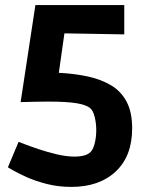

<svg xmlns="http://www.w3.org/2000/svg" viewBox="-20 -721 580 754"><path d="M260 13Q209 13 164 1.5Q119 -10 84.5 -25.5Q50 -41 30.5 -52.5Q11 -64 11 -64L53 -164Q53 -164 75 -155.5Q97 -147 131 -135.5Q165 -124 203 -115Q241 -106 273 -106Q312 -106 331 -120Q344 -129 351 -154.5Q358 -180 358 -210Q358 -238 351.5 -263Q345 -288 334 -296Q320 -309 281.5 -315.5Q243 -322 169 -322Q149 -322 123.5 -321.5Q98 -321 79.5 -320.5Q61 -320 61 -320L119 -701H468V-586L233 -590L211 -435Q273 -432 325.5 -420.5Q378 -409 417 -385.5Q456 -362 477.5 -321Q499 -280 499 -217Q499 -108 434.5 -47.5Q370 13 260 13Z"/></svg>

Font: Ruda ExtraBold
Style: Regular
Weight: 800
Designer: Mariela Monsalve and Angelina Sanchez
Foundry: Mariela Monsalve and Angelina Sanchez
Version: Version 2.000